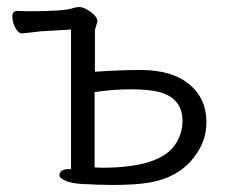

<svg xmlns="http://www.w3.org/2000/svg" viewBox="-20 -510 663 546"><path d="M499 -166Q499 -230 434 -248Q405 -256 352.5 -256Q300 -256 249 -248V-34L270 -33Q435 -33 479 -100Q499 -131 499 -166ZM299 16 252 15 236 14Q194 14 171.5 6Q149 -2 149 -12Q149 -19 155.5 -24Q162 -29 173 -29H182V-426L97 -421Q85 -420 70 -418Q55 -416 44 -415H43Q32 -415 23.5 -431Q15 -447 15 -463Q15 -479 29 -479L60 -478Q164 -478 188 -487Q196 -490 205.5 -490Q215 -490 227 -483Q257 -466 257 -449L250 -425V-306Q323 -311 379 -311Q469 -311 518 -270.5Q567 -230 567 -163Q567 -120 546 -84Q502 -8 406 9Q366 16 299 16Z"/></svg>

Font: LXGW WenKai
Style: Regular
Weight: 400
Designer: LXGW / Fontworks Inc.
Foundry: LXGW / Fontworks Inc.
Version: Version 1.520; June 14, 2025